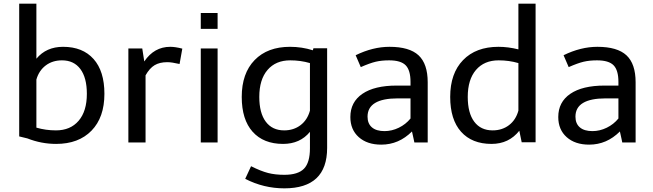

<svg xmlns="http://www.w3.org/2000/svg" viewBox="-20 -779 3573 1050"><path d="M551 -266Q551 -137 480.5 -64.5Q410 8 287 8Q206 8 130 -22L85 -33V-759H179V-458Q233 -523 325 -523Q432 -523 491.5 -456.5Q551 -390 551 -266ZM455 -266Q455 -354 419.5 -401.5Q384 -449 319 -449Q267 -449 230 -421Q193 -393 179 -344V-81Q230 -66 286 -66Q365 -66 410 -118.5Q455 -171 455 -266Z M758 -514 769 -443Q823 -523 911 -523Q939 -523 977 -513L962 -429Q919 -439 895 -439Q853 -439 825.5 -422.5Q798 -406 776 -367V0H682V-514Z M1078 -708H1170V-621H1078ZM1078 -514H1170V0H1078Z M1769 -515V30Q1769 251 1535 251Q1422 251 1321 199L1353 130Q1407 157 1446 167Q1485 177 1535 177Q1610 177 1642.5 143.5Q1675 110 1675 32V-58Q1621 8 1528 8Q1421 8 1361.5 -58.5Q1302 -125 1302 -249Q1302 -378 1372.5 -450.5Q1443 -523 1566 -523Q1631 -523 1691 -504L1694 -515ZM1675 -174V-434Q1624 -449 1567 -449Q1488 -449 1443 -396.5Q1398 -344 1398 -249Q1398 -161 1433.5 -113.5Q1469 -66 1534 -66Q1586 -66 1623.5 -94.5Q1661 -123 1675 -174Z M2149 -311H2225V-331Q2225 -395 2198.5 -422Q2172 -449 2108 -449Q2067 -449 2035 -441.5Q2003 -434 1953 -412L1925 -477Q2019 -523 2110 -523Q2219 -523 2269 -476.5Q2319 -430 2319 -329V0H2246Q2245 -4 2242 -19.5Q2239 -35 2233 -60Q2161 12 2065 12Q1988 12 1942 -29Q1896 -70 1896 -139Q1896 -221 1962 -266Q2028 -311 2149 -311ZM2083 -62Q2123 -62 2161 -80.5Q2199 -99 2225 -131V-241H2155Q2073 -241 2031.5 -216Q1990 -191 1990 -141Q1990 -103 2014 -82.5Q2038 -62 2083 -62Z M2909 -759V-1H2833L2820 -64Q2763 8 2668 8Q2561 8 2501.5 -58.5Q2442 -125 2442 -249Q2442 -378 2512.5 -450.5Q2583 -523 2706 -523Q2759 -523 2815 -509V-759ZM2815 -174V-434Q2764 -449 2707 -449Q2628 -449 2583 -396.5Q2538 -344 2538 -249Q2538 -161 2573.5 -113.5Q2609 -66 2674 -66Q2726 -66 2763.5 -94.5Q2801 -123 2815 -174Z M3286 -311H3362V-331Q3362 -395 3335.5 -422Q3309 -449 3245 -449Q3204 -449 3172 -441.5Q3140 -434 3090 -412L3062 -477Q3156 -523 3247 -523Q3356 -523 3406 -476.5Q3456 -430 3456 -329V0H3383Q3382 -4 3379 -19.5Q3376 -35 3370 -60Q3298 12 3202 12Q3125 12 3079 -29Q3033 -70 3033 -139Q3033 -221 3099 -266Q3165 -311 3286 -311ZM3220 -62Q3260 -62 3298 -80.5Q3336 -99 3362 -131V-241H3292Q3210 -241 3168.5 -216Q3127 -191 3127 -141Q3127 -103 3151 -82.5Q3175 -62 3220 -62Z"/></svg>

Font: Telex
Style: Regular
Weight: 400
Designer: Andres Torresi
Foundry: Andres Torresi
Version: Version 1.100